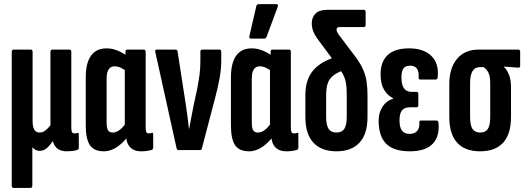

<svg xmlns="http://www.w3.org/2000/svg" viewBox="-20 -734 2573 939"><path d="M46.8 185Q37.4 185 37.4 174.1V-480.5Q37.4 -491.5 46.8 -491.5H130.1Q139.4 -491.5 139.4 -480.5V-142.9Q139.4 -114.5 147.6 -100.1Q155.8 -85.8 173.7 -85.8Q187.9 -85.8 200.7 -95.1Q213.5 -104.5 226.7 -120.9V-480.5Q226.7 -491.5 236.4 -491.5H318.7Q328.7 -491.5 328.7 -480.5V-110.5Q328.7 -94.6 331.9 -88Q335.1 -81.5 344.2 -81.5Q348.4 -81.5 352.1 -82.3Q355.8 -83.1 359.4 -84.1Q365.4 -85.5 365.4 -77.5V-11.3Q365.4 -3.2 356.5 -0.2Q344.8 3.2 331.7 4.6Q318.6 6 306.7 6Q280.5 6 263.2 -5.5Q245.8 -17.1 238.5 -42.8L238.1 -44.2Q223.8 -22.3 208.7 -9.3Q193.6 3.7 173.5 3.7Q161.4 3.7 152.2 -2Q143 -7.7 138.2 -14.3V174.1Q138.2 185 128.9 185Z M488.1 6Q439.9 6 419.6 -24.2Q399.4 -54.3 399.4 -120.7V-356.6Q399.4 -402.3 410.6 -433.6Q421.8 -464.8 444.2 -481.1Q466.5 -497.5 500.9 -497.5Q530.1 -497.5 557.4 -485.6Q584.8 -473.8 604.3 -457.9L600.6 -383.6Q585.5 -395.6 570.4 -402.7Q555.2 -409.7 540.3 -409.7Q528.4 -409.7 519.6 -403.4Q510.9 -397 506.1 -383.8Q501.4 -370.6 501.4 -349.2V-137.4Q501.4 -107.8 508.2 -96.8Q515.1 -85.8 532 -85.8Q549.4 -85.8 566.6 -99.6Q583.7 -113.4 599.1 -136.5L613.3 -77.7Q588.5 -40.8 555.7 -17.4Q523 6 488.1 6ZM671.1 6Q595.6 6 595.6 -82.2V-99.3L590.4 -106.3V-417.9L593.5 -442.9V-480.5Q593.5 -491.5 602.8 -491.5H683.1Q692.4 -491.5 692.4 -480.5V-110.5Q692.4 -94.2 695.7 -87.8Q698.9 -81.5 707.9 -81.5Q712.2 -81.5 716.2 -82.3Q720.2 -83.1 723.4 -84.1Q729.2 -86.3 729.2 -77.9V-11.9Q729.2 -3.2 720.3 -0.2Q695.5 6 671.1 6Z M853.4 0Q846.1 0 843.7 -8.3L739.7 -479.1Q736.3 -491.5 746.7 -491.5H838.1Q847.1 -491.5 848.4 -482.3L889.6 -217Q893.4 -188.9 897.3 -161Q901.1 -133 903.9 -104.9H905.3Q910.4 -133.6 915.9 -161.8Q921.4 -189.9 926.9 -218.6L944.5 -299.8Q951.3 -336 955.7 -367.9Q960 -399.8 960 -434.5V-481.1Q960 -491.5 968.6 -491.5H1053.1Q1062 -491.5 1062 -480.1V-439Q1062 -396.4 1054.3 -353.5Q1046.6 -310.6 1034.6 -264.8L967.3 -7.9Q965.6 0 958 0Z M1198.1 6Q1149.9 6 1129.6 -24.2Q1109.4 -54.3 1109.4 -120.7V-356.6Q1109.4 -402.3 1120.6 -433.6Q1131.8 -464.8 1154.2 -481.1Q1176.5 -497.5 1210.9 -497.5Q1240.1 -497.5 1267.4 -485.6Q1294.8 -473.8 1314.3 -457.9L1310.6 -383.6Q1295.5 -395.6 1280.4 -402.7Q1265.2 -409.7 1250.3 -409.7Q1238.4 -409.7 1229.6 -403.4Q1220.9 -397 1216.1 -383.8Q1211.4 -370.6 1211.4 -349.2V-137.4Q1211.4 -107.8 1218.2 -96.8Q1225.1 -85.8 1242 -85.8Q1259.4 -85.8 1276.6 -99.6Q1293.7 -113.4 1309.1 -136.5L1323.3 -77.7Q1298.5 -40.8 1265.7 -17.4Q1233 6 1198.1 6ZM1381.1 6Q1305.6 6 1305.6 -82.2V-99.3L1300.4 -106.3V-417.9L1303.5 -442.9V-480.5Q1303.5 -491.5 1312.8 -491.5H1393.1Q1402.4 -491.5 1402.4 -480.5V-110.5Q1402.4 -94.2 1405.7 -87.8Q1408.9 -81.5 1417.9 -81.5Q1422.2 -81.5 1426.2 -82.3Q1430.2 -83.1 1433.4 -84.1Q1439.2 -86.3 1439.2 -77.9V-11.9Q1439.2 -3.2 1430.3 -0.2Q1405.5 6 1381.1 6ZM1207.4 -545.2Q1197.3 -545.2 1199.4 -556.6L1233.7 -704.1Q1235.4 -713.7 1245.8 -713.7H1331.1Q1343.2 -713.7 1338.2 -700.6L1283.6 -553.4Q1280.3 -545.2 1270.5 -545.2Z M1625.4 6Q1552 6 1512.7 -36.3Q1473.4 -78.5 1473.4 -162.8V-268.5Q1473.4 -310 1484.2 -340.9Q1495 -371.9 1515.3 -393.8Q1535.6 -415.7 1563.1 -430.9Q1590.6 -446.1 1623.3 -455.9L1669.9 -394.3Q1632.6 -381.6 1611.8 -365.9Q1591 -350.3 1583 -326.9Q1575 -303.6 1575 -266.6V-163.8Q1575 -122.1 1587 -104Q1599 -85.8 1625.4 -85.8Q1652.2 -85.8 1664 -104Q1675.8 -122.1 1675.8 -163.8V-270.3Q1675.8 -306.9 1671.6 -329.6Q1667.4 -352.4 1656.5 -372.6Q1645.6 -392.9 1623.8 -421.1L1530.3 -547.3Q1518.3 -563.7 1511.5 -582.3Q1504.7 -600.9 1504.7 -619.7Q1504.7 -648.8 1522.9 -667.4Q1541.2 -686.1 1582.3 -686.1H1758.8Q1768.2 -686.1 1768.2 -675.1V-611.9Q1768.2 -601.6 1758.8 -601.6H1640.7Q1626 -601.6 1626 -588.9Q1626 -583.1 1629 -577Q1632 -571 1636.6 -564.4L1705.7 -473.1Q1737.7 -432.7 1752.7 -400.5Q1767.8 -368.3 1772.6 -336.5Q1777.4 -304.7 1777.4 -265.5V-162.8Q1777.4 -78.5 1738.1 -36.3Q1698.8 6 1625.4 6Z M1983.6 6Q1905.6 6 1868.7 -31Q1831.8 -68 1831.8 -142.9Q1831.8 -183.9 1850.9 -212.6Q1870.1 -241.3 1902.2 -251.3V-253.7Q1873.9 -267.9 1857.6 -296.5Q1841.3 -325.1 1841.3 -370.6Q1841.3 -432.3 1876.1 -464.9Q1910.8 -497.5 1981.1 -497.5Q2051.8 -497.5 2089.4 -460.7Q2127 -424 2120.8 -358Q2119.8 -345.1 2111.3 -345.1H2035.6Q2025.9 -345.1 2027.3 -356.7Q2031.1 -412.9 1985.6 -412.9Q1963.3 -412.9 1953.3 -399.3Q1943.3 -385.7 1943.3 -355.8Q1943.3 -320.2 1955.5 -302.5Q1967.7 -284.8 1992.1 -284.8H2017Q2025.9 -284.8 2025.9 -273.8V-220.4Q2025.9 -209.4 2017 -209.4H1986.4Q1958.5 -209.4 1946.2 -194.4Q1933.8 -179.4 1933.8 -145.2Q1933.8 -111.8 1945.6 -95.5Q1957.5 -79.2 1983.3 -79.2Q2007.6 -79.2 2020.2 -93.6Q2032.9 -108 2030.9 -134.5Q2028.9 -144.5 2039.2 -144.5H2114.9Q2123.5 -144.5 2124.5 -132.1Q2130.8 -66.3 2095.6 -30.2Q2060.3 6 1983.6 6Z M2328.2 6Q2253.8 6 2215.6 -36.4Q2177.4 -78.8 2177.4 -161.6V-324Q2177.4 -400.3 2214.9 -445.9Q2252.5 -491.5 2321.9 -491.5H2514.5Q2523.9 -491.5 2523.9 -481.5V-413.4Q2523.9 -402.2 2514.5 -403L2444.8 -408.4V-406.6Q2459.8 -392.5 2469.5 -367.8Q2479.1 -343.1 2479.1 -307.5V-161.6Q2479.1 -78.8 2440.9 -36.4Q2402.6 6 2328.2 6ZM2328.2 -85.8Q2354.7 -85.8 2366.1 -103.6Q2377.5 -121.3 2377.5 -162.6V-327.2Q2377.5 -350.2 2373.6 -365.1Q2369.6 -380 2362.1 -389.8Q2354.7 -399.6 2345.4 -405.6H2326Q2302.8 -405.6 2290.9 -386.3Q2279 -367 2279 -326.7V-162.6Q2279 -121.3 2290.7 -103.6Q2302.4 -85.8 2328.2 -85.8Z"/></svg>

Font: Sofia Sans Extra Condensed
Style: Regular
Weight: 400
Designer: Botio Nikoltchev, Ani Petrova
Foundry: lettersoup
Version: Version 4.101